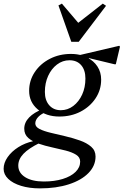

<svg xmlns="http://www.w3.org/2000/svg" viewBox="-110 -790 683 1061"><path d="M111 251Q52 251 6.5 237Q-39 223 -64.5 198.5Q-90 174 -90 143Q-90 110 -68 78.5Q-46 47 -9 23.5Q28 0 74 -10V-18H109V0Q48 30 19.5 60Q-9 90 -9 125Q-9 165 29 189Q67 213 132 213Q191 213 236.5 199Q282 185 307.5 160Q333 135 333 103Q333 79 310.5 65Q288 51 253 42Q218 33 178.5 24.5Q139 16 104 4Q69 -8 46.5 -27.5Q24 -47 24 -79Q24 -113 51 -141Q78 -169 128 -188L148 -172Q119 -162 102 -144.5Q85 -127 85 -108Q85 -89 109 -77Q133 -65 171 -56Q209 -47 251.5 -37Q294 -27 332 -13.5Q370 0 394 21Q418 42 418 75Q418 126 379 166Q340 206 270.5 228.5Q201 251 111 251ZM218 -146Q145 -146 98 -186Q51 -226 51 -288Q51 -345 82 -391.5Q113 -438 165.5 -465Q218 -492 282 -492Q317 -492 345 -483V-472H372Q408 -454 428.5 -422.5Q449 -391 449 -350Q449 -293 418 -246.5Q387 -200 335 -173Q283 -146 218 -146ZM226 -181Q264 -181 295 -204.5Q326 -228 344 -267.5Q362 -307 362 -356Q362 -403 338.5 -430Q315 -457 274 -457Q236 -457 205 -433.5Q174 -410 156 -370.5Q138 -331 138 -282Q138 -236 162 -208.5Q186 -181 226 -181ZM522 -435 381 -469V-456L310 -481L549 -537L553 -532L530 -435ZM284 -559 213 -760 232 -770 330 -655H311L458 -770L476 -758L325 -559Z"/></svg>

Font: Platypi Light
Style: Italic
Weight: 300
Italic angle: -13°
Designer: David Sargent
Foundry: Bolt Cutter Type
Version: Version 1.200